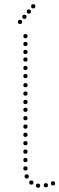

<svg xmlns="http://www.w3.org/2000/svg" viewBox="-20 -892 282 913"><path d="M75 -778Q65 -778 65 -788Q65 -798 75 -798Q85 -798 85 -788Q85 -778 75 -778ZM96 -802Q86 -802 86 -812Q86 -822 96 -822Q106 -822 106 -812Q106 -802 96 -802ZM117 -827Q107 -827 107 -837Q107 -847 117 -847Q127 -847 127 -837Q127 -827 117 -827ZM138 -852Q128 -852 128 -862Q128 -872 138 -872Q148 -872 148 -862Q148 -852 138 -852ZM232 -10Q222 -10 222 -20Q222 -30 232 -30Q242 -30 242 -20Q242 -10 232 -10ZM101 -241Q91 -241 91 -251Q91 -261 101 -261Q111 -261 111 -251Q111 -241 101 -241ZM101 -201Q91 -201 91 -211Q91 -221 101 -221Q111 -221 111 -211Q111 -201 101 -201ZM101 -161Q91 -161 91 -171Q91 -181 101 -181Q111 -181 111 -171Q111 -161 101 -161ZM101 -121Q91 -121 91 -131Q91 -141 101 -141Q111 -141 111 -131Q111 -121 101 -121ZM101 -81Q91 -81 91 -91Q91 -101 101 -101Q111 -101 111 -91Q111 -81 101 -81ZM107 -43Q97 -43 97 -53Q97 -63 107 -63Q117 -63 117 -53Q117 -43 107 -43ZM129 -14Q119 -14 119 -24Q119 -34 129 -34Q139 -34 139 -24Q139 -14 129 -14ZM101 -559Q91 -559 91 -569Q91 -579 101 -579Q111 -579 111 -569Q111 -559 101 -559ZM101 -520Q91 -520 91 -530Q91 -540 101 -540Q111 -540 111 -530Q111 -520 101 -520ZM101 -477Q91 -477 91 -487Q91 -497 101 -497Q111 -497 111 -487Q111 -477 101 -477ZM101 -397Q91 -397 91 -407Q91 -417 101 -417Q111 -417 111 -407Q111 -397 101 -397ZM101 -360Q91 -360 91 -370Q91 -380 101 -380Q111 -380 111 -370Q111 -360 101 -360ZM101 -320Q91 -320 91 -330Q91 -340 101 -340Q111 -340 111 -330Q111 -320 101 -320ZM101 -280Q91 -280 91 -290Q91 -300 101 -300Q111 -300 111 -290Q111 -280 101 -280ZM101 -710Q91 -710 91 -720Q91 -730 101 -730Q111 -730 111 -720Q111 -710 101 -710ZM101 -673Q91 -673 91 -683Q91 -693 101 -693Q111 -693 111 -683Q111 -673 101 -673ZM101 -635Q91 -635 91 -645Q91 -655 101 -655Q111 -655 111 -645Q111 -635 101 -635ZM101 -599Q91 -599 91 -609Q91 -619 101 -619Q111 -619 111 -609Q111 -599 101 -599ZM101 -437Q91 -437 91 -447Q91 -457 101 -457Q111 -457 111 -447Q111 -437 101 -437ZM161 1Q151 1 151 -9Q151 -19 161 -19Q171 -19 171 -9Q171 1 161 1ZM198 -1Q188 -1 188 -11Q188 -21 198 -21Q208 -21 208 -11Q208 -1 198 -1Z"/></svg>

Font: Raleway Dots
Style: Regular
Weight: 400
Designer: Matt McInerney, Pablo Impallari, Rodrigo Fuenzalida, Brenda Gallo
Foundry: Matt McInerney, Pablo Impallari, Rodrigo Fuenzalida, Brenda Gallo
Version: Version 1.000